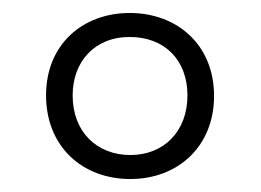

<svg xmlns="http://www.w3.org/2000/svg" viewBox="-20 -743 402 296"><path d="M181 -467C254 -467 310 -517 310 -595C310 -675 252 -723 180 -723C108 -723 51 -675 51 -596C51 -517 107 -467 181 -467ZM181 -504C130 -504 92 -539 92 -596C92 -647 125 -686 180 -686C234 -686 269 -650 269 -596C269 -541 233 -504 181 -504Z"/></svg>

Font: Noto Sans Myanmar UI ExtraCondensed Light
Style: Regular
Weight: 300
Width: 2
Designer: Monotype Design Team
Foundry: Monotype Imaging Inc.
Version: Version 2.103